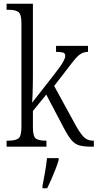

<svg xmlns="http://www.w3.org/2000/svg" viewBox="-20 -780 519 1021"><path d="M15 0V-32H25Q62 -32 78 -44Q94 -56 94 -105V-656Q94 -705 77.5 -716.5Q61 -728 26 -728H15V-760H155V-374Q155 -355 154.5 -326.5Q154 -298 153 -272Q152 -246 151 -234L262 -376Q302 -427 314.5 -449Q327 -471 327 -483Q327 -496 316 -500Q305 -504 278 -504V-536H448V-504Q428 -504 412 -495Q396 -486 378 -464.5Q360 -443 333 -407L268 -323L379 -120Q404 -74 424 -53Q444 -32 474 -32H479V0H468Q427 0 403 -6.5Q379 -13 360.5 -34.5Q342 -56 318 -102L226 -277L155 -190V-102Q155 -54 171 -43Q187 -32 222 -32H227V0ZM206 208Q213 173 219.5 135.5Q226 98 230 61H292V71Q286 92 275.5 119Q265 146 253 173.5Q241 201 231 221H206Z"/></svg>

Font: Noto Serif Bengali Condensed Light
Style: Regular
Weight: 300
Width: 3
Designer: Juan Bruce, Universal Thirst, Indian Type Foundry and the Monotype Design Team.
Foundry: Monotype Imaging Inc.
Version: Version 2.003; ttfautohint (v1.8.4.7-5d5b)